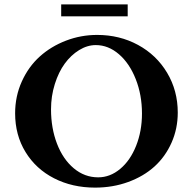

<svg xmlns="http://www.w3.org/2000/svg" viewBox="-20 -834 871 867"><path d="M256.3 -760.3V-814H556.6V-760.3ZM409.2 13.2Q306.6 13.2 224.4 -28.8Q142.1 -70.8 95.2 -147.5Q48.3 -224.1 48.3 -322.3Q48.3 -399.4 78.6 -466.3Q108.9 -533.2 159.7 -578.9Q210.4 -624.5 277.8 -650.4Q345.2 -676.3 418.5 -676.3Q520 -676.3 603.3 -631.1Q686.5 -585.9 734.6 -505.4Q782.7 -424.8 782.7 -325.7Q782.7 -252.9 754.6 -189.7Q726.6 -126.5 677.5 -82Q628.4 -37.6 558.8 -12.2Q489.3 13.2 409.2 13.2ZM423.3 -33.2Q477.1 -33.2 522.7 -71.3Q568.4 -109.4 594.7 -175.8Q621.1 -242.2 621.1 -321.3Q621.1 -405.3 593 -476.6Q564.9 -547.9 517.1 -589.1Q469.2 -630.4 412.6 -630.4Q374 -630.4 337.2 -607.7Q300.3 -585 272.5 -546.9Q244.6 -508.8 227.5 -454.3Q210.4 -399.9 210.4 -340.3Q210.4 -255.4 237.3 -185.3Q264.2 -115.2 313 -74.2Q361.8 -33.2 423.3 -33.2Z"/></svg>

Font: Elstob 6pt SemiBold
Style: Regular
Weight: 600
Designer: Peter S. Baker
Version: Version 1.015